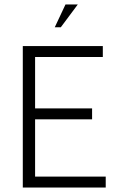

<svg xmlns="http://www.w3.org/2000/svg" viewBox="-20 -839 566 859"><path d="M82 -633H440V-584H137V-354H392V-305H137V-49H453V0H82ZM328 -819 252 -717H225L273 -819Z"/></svg>

Font: Tajawal Light
Style: Regular
Weight: 300
Designer: Boutros Fonts
Foundry: Created by Boutros International 2017
Version: Version 1.700